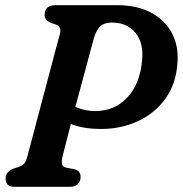

<svg xmlns="http://www.w3.org/2000/svg" viewBox="-20 -720 705 740"><path d="M664 -478.5Q659 -397 617.5 -339.8Q576 -282.5 511 -252.8Q446 -223 371 -223Q334 -223 306 -227.8Q278 -232.5 253 -242Q242.5 -201 234 -168.2Q225.5 -135.5 221.5 -118.5Q216 -95.5 219.5 -86Q223 -76.5 234.5 -74L267.5 -67.5Q290.5 -62 290.5 -37.5Q290.5 -21 280 -10.5Q269.5 0 250.5 0H36Q16 0 8.8 -9Q1.5 -18 1.5 -32Q1.5 -46.5 10.2 -55.8Q19 -65 31.5 -70L50 -76Q64 -80.5 71.8 -88.2Q79.5 -96 85 -115.5Q90 -134 99.8 -171Q109.5 -208 122 -255.2Q134.5 -302.5 148 -353.2Q161.5 -404 174 -451.2Q186.5 -498.5 196.2 -535Q206 -571.5 211 -589.5Q218 -617 195.5 -625.5L174 -632.5Q152 -643.5 152 -662.5Q152 -700 194 -700H432Q508.5 -700 562.2 -671.2Q616 -642.5 642.5 -592.5Q669 -542.5 664 -478.5ZM341.5 -571.5Q340 -566 333.2 -541.2Q326.5 -516.5 316.5 -479Q306.5 -441.5 294.5 -397Q282.5 -352.5 270.5 -308Q306 -292 347 -292Q422.5 -292 471.2 -344.8Q520 -397.5 527.5 -487Q534.5 -554 502.2 -593.5Q470 -633 411.5 -633Q381.5 -633 366.2 -618.5Q351 -604 341.5 -571.5Z"/></svg>

Font: Fraunces 144pt S100 SemiBold
Style: Italic
Weight: 600
Italic angle: -16°
Version: Version 1.000; ttfautohint (v1.8.3)